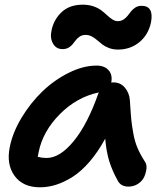

<svg xmlns="http://www.w3.org/2000/svg" viewBox="-20 -795 701 825"><path d="M249 -584Q221.2 -584 207.8 -607.7Q194.3 -631.3 201.2 -663.1Q210.4 -710.4 244.6 -742.7Q278.8 -774.9 335.9 -774.9Q361.3 -774.9 382.1 -767.6Q402.8 -760.3 416.3 -749.8Q429.7 -739.3 440.7 -729Q451.7 -718.8 463.1 -711.4Q474.6 -704.1 485.8 -704.1Q499.5 -704.1 510.3 -710.9Q521 -717.8 528.6 -727.5Q536.1 -737.3 543.7 -746.8Q551.3 -756.3 562.5 -763.2Q573.7 -770 587.9 -770Q642.1 -770 628.9 -699.2Q617.7 -646 579.1 -614Q540.5 -582 486.8 -582Q465.8 -582 448.5 -588.6Q431.2 -595.2 419.4 -604.2Q407.7 -613.3 397.2 -622.6Q386.7 -631.8 374.3 -638.4Q361.8 -645 348.1 -645Q334 -645 323.7 -638.7Q313.5 -632.3 306.4 -623.3Q299.3 -614.3 292.5 -605.5Q285.6 -596.7 274.7 -590.3Q263.7 -584 249 -584ZM151.9 9.8Q78.1 9.8 42.5 -39.6Q6.8 -88.9 22 -163.1Q34.2 -225.1 72.3 -288.6Q110.4 -352.1 161.4 -401.4Q212.4 -450.7 274.9 -481.9Q337.4 -513.2 395 -513.2Q428.7 -513.2 446.5 -493.4Q464.4 -473.6 458 -439.9Q460.9 -440.9 467.8 -440.9Q497.6 -440.9 516.6 -418.5Q535.6 -396 538.1 -363.8Q538.6 -358.4 539.1 -348.6Q542 -301.3 544.4 -278.1Q546.9 -254.9 553 -220.9Q559.1 -187 570.8 -159.4Q582.5 -131.8 601.1 -103Q611.3 -89.8 609.4 -71Q607.4 -52.2 599.6 -34.9Q591.8 -17.6 573.5 -5.4Q555.2 6.8 532.2 6.8Q499 6.8 485.8 -19Q462.9 -60.1 450 -100.8Q437 -141.6 432.1 -199.2Q401.4 -142.6 365.2 -100.6Q329.1 -58.6 292.5 -35.4Q255.9 -12.2 221.2 -1.2Q186.5 9.8 151.9 9.8ZM146 -141.1Q144 -133.8 142.1 -121.1Q160.6 -116.2 180.2 -116.2Q237.3 -116.2 296.6 -188.5Q356 -260.7 402.8 -394L404.8 -397.9Q309.6 -377.9 236.6 -304Q163.6 -230 146 -141.1Z"/></svg>

Font: Shantell Sans Normal
Style: Italic
Weight: 600
Italic angle: -11.31°
Designer: Stephen Nixon, Anya Danilova, Shantell Martin
Foundry: Arrow Type
Version: Version 1.006;[559af2be0]